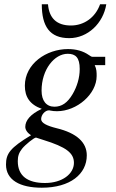

<svg xmlns="http://www.w3.org/2000/svg" viewBox="-20 -670 540 896"><path d="M447 -650C425 -588 372 -551 311 -551C243 -551 209 -587 204 -650H175C175 -547 212 -492 303 -492C390 -492 462 -562 476 -650ZM471 -366V-405H411C408 -405 403 -407 395 -413C368 -432 335 -441 297 -441C196 -441 96 -372 96 -270C96 -218 119 -182 175 -162C121 -137 98 -107 98 -78C98 -65 107 -50 125 -39C27 20 8 47 8 98C8 170 73 206 175 206C308 206 385 142 385 55C385 -5 339 -49 243 -72C199 -83 172 -96 172 -114C172 -135 191 -155 208 -155C210 -155 212 -155 215 -154C224 -152 235 -151 246 -151C339 -151 431 -231 431 -315C431 -332 431 -348 422 -366ZM352 -348C352 -306 339 -265 319 -231C295 -190 268 -172 234 -172C196 -172 174 -200 174 -247C174 -346 234 -419 296 -419C333 -419 352 -401 352 -348ZM325 90C325 141 271 184 190 184C110 184 63 152 63 82C63 59 68 43 83 24C97 6 139 -28 148 -28C159 -24 169 -21 182 -17C289 16 325 44 325 90Z"/></svg>

Font: STIXGeneral
Style: Italic
Weight: 400
Italic angle: -16.33°
Designer: MicroPress Inc., with final additions and corrections provided by Coen Hoffman, Elsevier (retired)
Version: Version 1.1.0